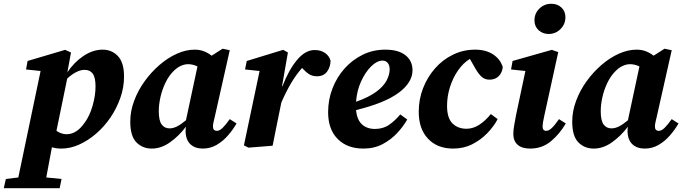

<svg xmlns="http://www.w3.org/2000/svg" viewBox="-94 -772 3616 1017"><path d="M354 -402Q333 -402 309.5 -390Q286 -378 262 -356L205 -79Q231 -61 259 -61Q285 -61 309 -76Q333 -91 355 -123Q381 -158 396.5 -212Q412 -266 412 -314Q412 -361 397.5 -381.5Q383 -402 354 -402ZM231 15Q202 15 181 8Q173 51 165.5 90.5Q158 130 151 168L232 176L222 225H-74L-63 176L3 168L121 -396L44 -404L52 -449L251 -508L282 -494L263 -389Q298 -442 348 -475.5Q398 -509 450 -509Q498 -509 530.5 -475Q563 -441 563 -366Q563 -309 543.5 -253.5Q524 -198 491 -149.5Q458 -101 415 -64Q372 -27 325 -6Q278 15 231 15Z M747 -183Q747 -134 762 -113Q777 -92 804 -92Q824 -92 845 -103Q866 -114 891 -135L952 -420Q928 -432 902 -432Q883 -432 862.5 -422.5Q842 -413 823 -393Q800 -370 782.5 -334Q765 -298 756 -258Q747 -218 747 -183ZM980 15Q939 15 914.5 -8Q890 -31 889 -77Q889 -84 889.5 -89.5Q890 -95 891 -101Q854 -52 807 -18.5Q760 15 710 15Q661 15 628.5 -18Q596 -51 596 -128Q596 -183 616.5 -238Q637 -293 672 -341.5Q707 -390 751 -428Q795 -466 843 -487.5Q891 -509 937 -509Q964 -509 986 -500.5Q1008 -492 1027 -477L1085 -514L1123 -506L1044 -155Q1040 -138 1037 -125Q1034 -112 1034 -102Q1034 -79 1055 -79Q1069 -79 1085 -94.5Q1101 -110 1123 -141L1159 -118Q1140 -85 1113.5 -54.5Q1087 -24 1053.5 -4.5Q1020 15 980 15Z M1198 -2 1281 -396 1204 -404 1213 -449 1406 -508 1431 -494 1400 -316 1402 -315Q1435 -401 1479 -454Q1523 -507 1573 -507Q1605 -507 1627.5 -491.5Q1650 -476 1657 -450Q1656 -416 1638 -392Q1620 -368 1585 -368Q1560 -368 1542.5 -379.5Q1525 -391 1506 -412Q1475 -377 1449 -333.5Q1423 -290 1397 -231L1396 -228Q1384 -169 1372.5 -112.5Q1361 -56 1350 0L1222 10Z M1932 -451Q1903 -451 1872 -420.5Q1841 -390 1818.5 -340.5Q1796 -291 1792 -233Q1860 -257 1899 -286Q1938 -315 1954 -346Q1970 -377 1970 -404Q1970 -427 1959.5 -439Q1949 -451 1932 -451ZM1831 15Q1745 15 1694.5 -36Q1644 -87 1644 -178Q1644 -244 1667 -303.5Q1690 -363 1731 -409Q1772 -455 1827 -482Q1882 -509 1947 -509Q2016 -509 2053.5 -479.5Q2091 -450 2091 -400Q2091 -335 2017.5 -280.5Q1944 -226 1792 -189Q1797 -137 1823.5 -113Q1850 -89 1892 -89Q1936 -89 1968 -111.5Q2000 -134 2026 -166L2063 -139Q2043 -103 2010 -67.5Q1977 -32 1932.5 -8.5Q1888 15 1831 15Z M2306 15Q2223 15 2173.5 -37Q2124 -89 2124 -180Q2124 -246 2147 -305Q2170 -364 2210.5 -410Q2251 -456 2305.5 -482.5Q2360 -509 2423 -509Q2479 -509 2517.5 -484Q2556 -459 2569 -417Q2567 -389 2548.5 -369.5Q2530 -350 2499 -350Q2474 -350 2457 -365.5Q2440 -381 2424 -409L2395 -460Q2360 -439 2332.5 -399.5Q2305 -360 2289.5 -311Q2274 -262 2274 -211Q2274 -147 2302.5 -118.5Q2331 -90 2377 -90Q2412 -90 2444.5 -111Q2477 -132 2506 -168L2542 -141Q2522 -103 2487.5 -67Q2453 -31 2407.5 -8Q2362 15 2306 15Z M2625 -62Q2625 -86 2630.5 -113.5Q2636 -141 2640 -165L2689 -396L2613 -404L2621 -449L2829 -508L2863 -496L2788 -154Q2780 -119 2780 -102Q2780 -79 2799 -79Q2813 -79 2828.5 -93.5Q2844 -108 2867 -141L2903 -118Q2871 -63 2824.5 -24Q2778 15 2714 15Q2670 15 2647.5 -5.5Q2625 -26 2625 -62ZM2812 -592Q2781 -592 2759 -612Q2737 -632 2737 -664Q2737 -701 2763 -726.5Q2789 -752 2826 -752Q2859 -752 2880 -732Q2901 -712 2901 -681Q2901 -644 2875 -618Q2849 -592 2812 -592Z M3088 -183Q3088 -134 3103 -113Q3118 -92 3145 -92Q3165 -92 3186 -103Q3207 -114 3232 -135L3293 -420Q3269 -432 3243 -432Q3224 -432 3203.5 -422.5Q3183 -413 3164 -393Q3141 -370 3123.5 -334Q3106 -298 3097 -258Q3088 -218 3088 -183ZM3321 15Q3280 15 3255.5 -8Q3231 -31 3230 -77Q3230 -84 3230.5 -89.5Q3231 -95 3232 -101Q3195 -52 3148 -18.5Q3101 15 3051 15Q3002 15 2969.5 -18Q2937 -51 2937 -128Q2937 -183 2957.5 -238Q2978 -293 3013 -341.5Q3048 -390 3092 -428Q3136 -466 3184 -487.5Q3232 -509 3278 -509Q3305 -509 3327 -500.5Q3349 -492 3368 -477L3426 -514L3464 -506L3385 -155Q3381 -138 3378 -125Q3375 -112 3375 -102Q3375 -79 3396 -79Q3410 -79 3426 -94.5Q3442 -110 3464 -141L3500 -118Q3481 -85 3454.5 -54.5Q3428 -24 3394.5 -4.5Q3361 15 3321 15Z"/></svg>

Font: Source Serif 4 SmText
Style: Bold Italic
Weight: 700
Italic angle: -12°
Designer: Frank Grießhammer
Foundry: Adobe
Version: Version 4.005;hotconv 1.1.0;makeotfexe 2.6.0